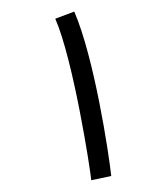

<svg xmlns="http://www.w3.org/2000/svg" viewBox="-50 -726 673 776"><g transform="rotate(-5 286.0 -338.5)"><path d="M371 -6C369 -102 344 -488 280 -681L201 -659C259 -487 289 -42 289 4Z"/></g></svg>

Font: Noto Sans Arabic
Style: Regular
Weight: 400
Designer: Monotype Design Team, Nadine Chahine, Nizar Qandah and Khaled Hosny
Foundry: Monotype Imaging Inc.
Version: Version 2.012